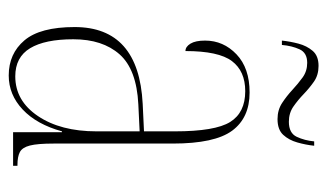

<svg xmlns="http://www.w3.org/2000/svg" viewBox="-175 -565 750 440"><g transform="rotate(90 200.0 -345.0)"><path d="M153 10Q103 10 72.5 -26Q42 -62 42 -141Q42 -288 218 -297L281 -300V-371Q281 -463 259.5 -497.5Q238 -532 189 -532Q143 -532 120 -501.5Q97 -471 97 -395Q87 -395 80 -406.5Q73 -418 73 -440Q73 -482 104.5 -512Q136 -542 192 -542Q250 -542 279.5 -502Q309 -462 309 -366V-93Q309 -56 313.5 -38.5Q318 -21 328.5 -15.5Q339 -10 358 -10H360V0H283V-112H281Q265 -54 231 -22Q197 10 153 10ZM155 -5Q211 -5 246 -57Q281 -109 281 -191V-290L219 -287Q139 -283 104.5 -244Q70 -205 70 -138Q70 -73 90.5 -39Q111 -5 155 -5ZM253 -606Q232 -606 216 -616.5Q200 -627 186 -640Q172 -653 157.5 -663.5Q143 -674 124 -674Q101 -674 93 -656.5Q85 -639 83 -616H73Q75 -635 80 -654Q85 -673 96.5 -686.5Q108 -700 131 -700Q152 -700 167 -689.5Q182 -679 195.5 -666Q209 -653 224 -642.5Q239 -632 259 -632Q285 -632 293.5 -650Q302 -668 304 -690H314Q312 -671 306.5 -651.5Q301 -632 289 -619Q277 -606 253 -606Z"/></g></svg>

Font: Noto Serif Display ExtraCondensed Thin
Style: Regular
Weight: 100
Width: 2
Designer: Monotype Design Team
Foundry: Monotype Imaging Inc.
Version: Version 2.009